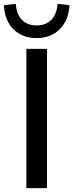

<svg xmlns="http://www.w3.org/2000/svg" viewBox="-56 -971 379 991"><path d="M186.5 -718.8V0H80.1V-718.8ZM-36.1 -944.3 25.4 -951.2Q29.3 -897.5 57.1 -868.7Q85 -839.8 132.8 -839.8Q180.7 -839.8 209 -868.7Q237.3 -897.5 241.2 -951.2L302.7 -944.3Q297.9 -865.2 252 -819.8Q206.1 -774.4 132.8 -774.4Q59.6 -774.4 13.7 -819.8Q-32.2 -865.2 -36.1 -944.3Z"/></svg>

Font: Min Sans Medium
Style: Regular
Weight: 500
Designer: Jinseong-Kim, NotoSansCJK, Nunito
Foundry: Jinseong-Kim
Version: Version 1.400;Glyphs 3.1.2 (3151)